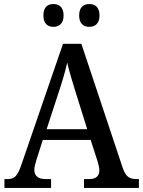

<svg xmlns="http://www.w3.org/2000/svg" viewBox="-20 -931 708 951"><path d="M423 -798C449 -798 473 -813 473 -854C473 -897 449 -911 423 -911C395 -911 372 -897 372 -854C372 -813 395 -798 423 -798ZM245 -798C271 -798 295 -813 295 -854C295 -897 271 -911 245 -911C217 -911 195 -897 195 -854C195 -813 217 -798 245 -798ZM2 0H233V-44H206C169 -44 150 -60 150 -90C150 -104 156 -125 161 -141L192 -238H429L463 -133C468 -117 472 -100 472 -87C472 -58 454 -44 421 -44H396V0H668V-44H656C621 -44 603 -56 588 -99L383 -714H292L88 -121C67 -58 52 -44 17 -44H2ZM211 -291 272 -478C290 -532 303 -577 313 -621C323 -576 339 -525 356 -470L412 -291Z"/></svg>

Font: Noto Serif Armenian SemiCondensed Medium
Style: Regular
Weight: 500
Width: 4
Designer: Monotype Design Team
Foundry: Monotype Imaging Inc.
Version: Version 2.008